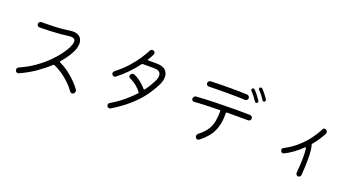

<svg xmlns="http://www.w3.org/2000/svg" viewBox="-44 -1475 4087 2181"><g transform="rotate(20 2000.0 -384.5)"><path d="M855 1Q846 8 837 8Q822 8 811 -6Q778 -54 733 -96.5Q688 -139 638 -173Q588 -207 539 -227Q532 -230 527 -225Q463 -165 379.5 -106.5Q296 -48 190 0Q187 2 179 2Q168 2 158 -7Q148 -16 148 -30Q148 -54 171 -64Q270 -108 348 -163.5Q426 -219 484.5 -277.5Q543 -336 581.5 -389Q620 -442 638 -479Q647 -499 653.5 -517.5Q660 -536 660 -552Q660 -571 648 -582.5Q636 -594 607 -594Q600 -594 593.5 -594Q587 -594 579 -592Q545 -587 488.5 -582Q432 -577 365 -574Q298 -571 233 -571Q221 -571 212 -580Q203 -589 203 -602Q203 -616 212 -625.5Q221 -635 236 -635H281Q370 -635 448.5 -641Q527 -647 570 -655Q591 -658 608 -658Q664 -658 694 -629Q724 -600 724 -551Q724 -529 718 -504Q712 -479 698 -451Q681 -416 653.5 -375Q626 -334 588 -291Q586 -289 586 -285Q586 -281 591 -278Q643 -254 694 -217Q745 -180 789 -136.5Q833 -93 863 -50Q870 -38 870 -29Q870 -11 855 1Z M1309 17Q1302 21 1293 21Q1275 21 1266 6Q1262 -1 1262 -10Q1262 -28 1278 -37Q1361 -86 1427 -141Q1493 -196 1544 -252Q1549 -259 1544 -265Q1519 -300 1481 -330.5Q1443 -361 1402 -378Q1383 -386 1383 -405Q1383 -411 1386 -417Q1397 -439 1419 -439Q1425 -439 1431 -436Q1477 -417 1517.5 -383.5Q1558 -350 1586 -317Q1592 -310 1598 -317Q1624 -351 1644 -384.5Q1664 -418 1680 -449Q1699 -487 1699 -518Q1699 -581 1619 -581H1478Q1472 -581 1467 -575Q1421 -512 1362.5 -452Q1304 -392 1241 -343Q1234 -337 1223 -337Q1206 -337 1197 -350Q1191 -359 1191 -368Q1191 -383 1204 -394Q1287 -459 1346 -525.5Q1405 -592 1443 -651Q1481 -710 1501 -750Q1511 -769 1530 -769Q1545 -769 1553.5 -759.5Q1562 -750 1562 -738Q1562 -731 1559 -725Q1551 -707 1540.5 -689Q1530 -671 1519 -652Q1517 -648 1517 -647Q1517 -641 1525 -641H1619Q1701 -641 1733.5 -608Q1766 -575 1766 -528Q1766 -502 1758 -474Q1750 -446 1736 -420Q1693 -336 1636 -262Q1579 -188 1499.5 -119.5Q1420 -51 1309 17Z M2925 -653Q2921 -650 2915 -650Q2904 -650 2899 -659Q2883 -684 2861.5 -711.5Q2840 -739 2821 -758Q2815 -764 2815 -771Q2815 -779 2820 -784Q2828 -790 2835 -790Q2842 -790 2849 -785Q2871 -763 2892.5 -735.5Q2914 -708 2931 -681Q2934 -677 2934 -670Q2934 -659 2925 -653ZM2850 -610Q2846 -607 2839 -607Q2829 -607 2823 -616Q2807 -641 2785 -669Q2763 -697 2743 -716Q2737 -722 2737 -731Q2737 -737 2742 -744Q2749 -751 2757 -751Q2765 -751 2771 -745Q2794 -723 2816 -694Q2838 -665 2856 -638Q2859 -634 2859 -627Q2859 -616 2850 -610ZM2711 -596Q2672 -598 2613.5 -599Q2555 -600 2493 -600Q2430 -600 2371.5 -599.5Q2313 -599 2272 -597Q2259 -596 2249.5 -605Q2240 -614 2240 -627Q2240 -641 2249.5 -651Q2259 -661 2272 -661Q2316 -663 2381.5 -664Q2447 -665 2516 -665Q2572 -665 2624 -664Q2676 -663 2712 -661Q2725 -660 2734 -650.5Q2743 -641 2743 -628Q2743 -615 2734 -605.5Q2725 -596 2711 -596ZM2375 6Q2368 12 2358 12Q2342 12 2332 -3Q2327 -13 2327 -21Q2327 -40 2342 -52Q2409 -104 2440 -155.5Q2471 -207 2480 -262.5Q2489 -318 2489 -380Q2489 -389 2480 -389Q2392 -388 2311.5 -385Q2231 -382 2175 -377Q2162 -376 2152.5 -384.5Q2143 -393 2143 -406Q2143 -420 2152.5 -430.5Q2162 -441 2176 -442Q2221 -445 2281 -448Q2341 -451 2409 -452.5Q2477 -454 2546 -455Q2615 -456 2678 -456Q2720 -456 2757 -455.5Q2794 -455 2823 -454Q2835 -454 2844.5 -445Q2854 -436 2854 -423Q2854 -410 2845 -400Q2836 -390 2822 -390H2565Q2556 -390 2556 -381Q2558 -279 2535.5 -208.5Q2513 -138 2472 -87.5Q2431 -37 2375 6Z M3574 15Q3561 15 3552 5Q3543 -5 3544 -18Q3549 -73 3551.5 -122Q3554 -171 3554 -213Q3554 -244 3552.5 -270.5Q3551 -297 3547 -319Q3543 -332 3535 -322Q3489 -277 3437.5 -239.5Q3386 -202 3334 -176Q3328 -173 3322 -173Q3302 -173 3294 -191Q3291 -197 3291 -204Q3291 -224 3310 -233Q3394 -276 3460 -335Q3526 -394 3574 -458.5Q3622 -523 3650 -582Q3658 -598 3676 -598Q3685 -598 3690 -594Q3708 -584 3708 -563Q3708 -554 3704 -547Q3683 -507 3656.5 -467Q3630 -427 3598 -389Q3593 -385 3595 -377Q3604 -349 3608.5 -308Q3613 -267 3613 -207Q3613 -168 3611 -120.5Q3609 -73 3605 -14Q3604 -2 3595 6.5Q3586 15 3574 15Z"/></g></svg>

Font: Kiwi Maru Light
Style: Regular
Weight: 300
Designer: Hiroki-Chan
Version: Version 1.100